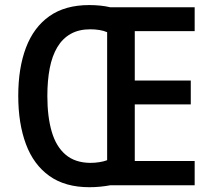

<svg xmlns="http://www.w3.org/2000/svg" viewBox="-20 -743 852 770"><path d="M337.9 -722.7Q360.4 -722.7 382.1 -720.5Q403.8 -718.3 421.9 -713.9H760.7V-618.2H520.5V-419.9H745.1V-324.2H520.5V-97.2H760.7V0H422.4Q404.3 3.4 382.6 5.6Q360.8 7.8 338.4 7.8Q241.2 7.8 178 -37.4Q114.7 -82.5 84 -165Q53.2 -247.6 53.2 -358.9Q53.2 -470.2 84.2 -552Q115.2 -633.8 178.2 -678.2Q241.2 -722.7 337.9 -722.7ZM342.3 -625.5Q295.9 -625.5 263.2 -606.9Q230.5 -588.4 209.7 -553.5Q189 -518.6 179.4 -469.2Q169.9 -419.9 169.9 -357.9Q169.9 -274.9 187.5 -214.8Q205.1 -154.8 243.2 -122.6Q281.2 -90.3 342.3 -89.8Q361.3 -89.8 379.4 -92.8Q397.5 -95.7 409.7 -100.6V-613.8Q397 -619.6 379.2 -622.6Q361.3 -625.5 342.3 -625.5Z"/></svg>

Font: Open Sans SemiCondensed SemiBold
Style: Regular
Weight: 600
Width: 4
Designer: Monotype Design Team
Foundry: Monotype Imaging Inc.
Version: Version 3.000